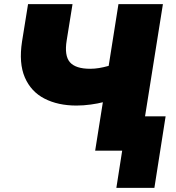

<svg xmlns="http://www.w3.org/2000/svg" viewBox="-20 -725 847 924"><path d="M438 0 475 -233Q453 -227 417.5 -222Q382 -217 348 -217Q259 -217 194 -250.5Q129 -284 99.5 -352.5Q70 -421 86 -525L115 -705H329L301 -531Q289 -457 316.5 -425.5Q344 -394 414 -394Q435 -394 456.5 -397.5Q478 -401 503 -408L550 -705H764L678 -165H777L723 179H540L568 0Z"/></svg>

Font: Mulish ExtraBlack
Style: Italic
Weight: 1000
Italic angle: -9°
Designer: Vernon Adams
Foundry: Vernon Adams
Version: Version 3.603; ttfautohint (v1.8.3)